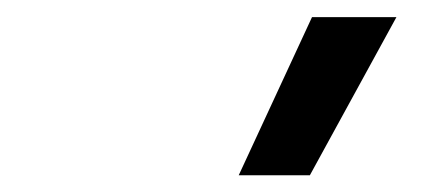

<svg xmlns="http://www.w3.org/2000/svg" viewBox="-20 -828 519 224"><path d="M258.5 -623.5 344 -808H442.5L341.5 -623.5Z"/></svg>

Font: Encode Sans Cnd Md
Style: Regular
Weight: 500
Width: 3
Designer: Multiple Designers
Foundry: Impallari Type
Version: Version 3.002; ttfautohint (v1.8.3) -l 8 -r 50 -G 200 -x 14 